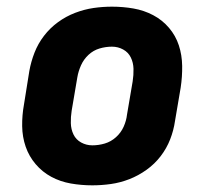

<svg xmlns="http://www.w3.org/2000/svg" viewBox="-20 -548 640 576"><path d="M257 8Q224 8 192.5 2.5Q161 -3 134 -17.5Q107 -32 87 -55.5Q67 -79 57 -108Q47 -137 46.5 -169.5Q46 -202 52 -235L68 -335Q73 -363 83.5 -390Q94 -417 112 -440.5Q130 -464 154 -481.5Q178 -499 205.5 -509.5Q233 -520 260.5 -524Q288 -528 316 -528Q349 -528 380.5 -522.5Q412 -517 439.5 -502.5Q467 -488 487 -464.5Q507 -441 516.5 -412Q526 -383 526.5 -350.5Q527 -318 522 -285L505 -185Q501 -157 490.5 -130Q480 -103 462 -79.5Q444 -56 419.5 -38.5Q395 -21 368 -10.5Q341 0 313 4Q285 8 257 8ZM257 -112Q276 -112 294.5 -117.5Q313 -123 328 -136.5Q343 -150 351 -168Q359 -186 361 -204L378 -304Q381 -323 380.5 -341.5Q380 -360 372.5 -375.5Q365 -391 349.5 -399.5Q334 -408 316 -408Q297 -408 278.5 -402.5Q260 -397 245.5 -383.5Q231 -370 223 -352Q215 -334 212 -316L195 -216Q192 -197 192.5 -178.5Q193 -160 200.5 -144.5Q208 -129 223.5 -120.5Q239 -112 257 -112Z"/></svg>

Font: Iosevka Heavy Extended
Style: Italic
Weight: 900
Width: 7
Italic angle: -9°
Monospace: yes
Designer: Belleve Invis
Foundry: Belleve Invis
Version: Version 32.5.0; ttfautohint (v1.8.4)